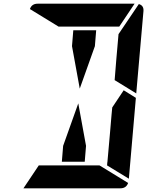

<svg xmlns="http://www.w3.org/2000/svg" viewBox="-20 -1020 856 1040"><path d="M370 -770 377 -856H501L494 -770L412 -540ZM650 -531 716 -490 678 -52 560 -124 561 -138 562 -144 576 -302 584 -396 588 -438ZM297 -876 142 -971Q152 -1000 184 -1000H390H514H709L626 -876H587H503H379ZM732 -998Q760 -990 757 -959L718 -514L601 -586L610 -698L622 -835ZM519 -124 674 -29Q664 0 632 0H426H302H107L190 -124H229H313H437ZM446 -230 439 -144H315L322 -230L404 -460Z"/></svg>

Font: DSEG14 Modern
Style: Bold Italic
Weight: 700
Italic angle: -5°
Designer: Keshikan(Twitter:@keshinomi_88pro)
Version: Version 0.46